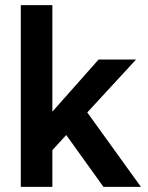

<svg xmlns="http://www.w3.org/2000/svg" viewBox="-20 -728 576 748"><path d="M61 0V-708H184V-293L364 -496H510L320 -290L529 0H383L238 -202L184 -143V0Z"/></svg>

Font: Atkinson Hyperlegible Next SemiBold
Style: Regular
Weight: 600
Designer: Elliott Scott, Megan Eiswerth, Linus Boman, Theodore Petrosky, Letters from Sweden
Foundry: Applied Design Works, Letters from Sweden
Version: Version 2.001